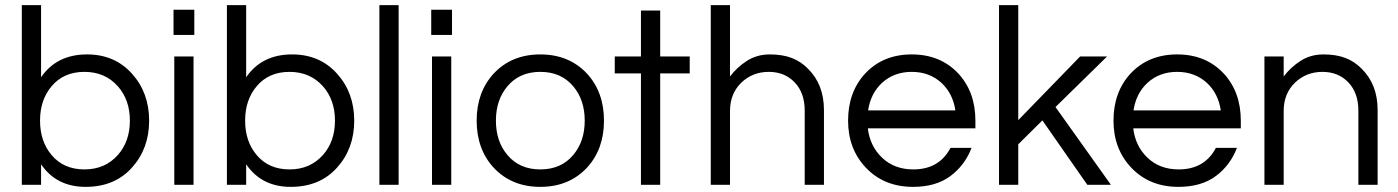

<svg xmlns="http://www.w3.org/2000/svg" viewBox="-20 -720 5447 748"><path d="M140 -419Q201 -508 319 -508Q427 -508 494 -433Q561 -359 561 -250Q561 -141 494 -67Q427 8 313.5 8Q200 8 140 -80V0H65V-700H140ZM309 -60Q389 -60 439 -116Q486 -169 486 -250Q486 -331 439 -384Q389 -440 309 -440Q228 -440 181 -384Q136 -331 136 -250Q136 -169 181 -116Q228 -60 309 -60Z M659 -500H734V0H659ZM737 -682V-584H656V-682Z M939 -419Q1000 -508 1118 -508Q1226 -508 1293 -433Q1360 -359 1360 -250Q1360 -141 1293 -67Q1226 8 1112.5 8Q999 8 939 -80V0H864V-700H939ZM1108 -60Q1188 -60 1238 -116Q1285 -169 1285 -250Q1285 -331 1238 -384Q1188 -440 1108 -440Q1027 -440 980 -384Q935 -331 935 -250Q935 -169 980 -116Q1027 -60 1108 -60Z M1533 0H1458V-700H1533Z M1663 -500H1738V0H1663ZM1741 -682V-584H1660V-682Z M2085 -508Q2197 -508 2267 -433Q2333 -361 2333 -250Q2333 -139 2267 -67Q2197 8 2085 8Q1973 8 1903 -67Q1837 -139 1837 -250Q1837 -361 1903 -433Q1973 -508 2085 -508ZM2085 -60Q2166 -60 2213 -116Q2258 -169 2258 -250Q2258 -331 2213 -384Q2166 -440 2085 -440Q2004 -440 1957 -384Q1912 -331 1912 -250Q1912 -169 1957 -116Q2004 -60 2085 -60Z M2477 0V-434H2375V-500H2477V-679H2552V-500H2667V-434H2552V0Z M2824 -700V-422Q2851 -458 2890 -483Q2929 -508 2979 -508Q3029 -508 3065 -494Q3101 -480 3128 -452Q3190 -391 3190 -291V0H3115V-289Q3115 -358 3076 -399Q3037 -440 2975 -440Q2912 -440 2868 -398Q2824 -355 2824 -288V0H2749V-700Z M3538 -60Q3639 -60 3683 -144H3765Q3739 -76 3682.5 -34Q3626 8 3537 8Q3424 8 3353 -67Q3284 -140 3284 -250Q3284 -361 3350 -433Q3420 -508 3532 -508Q3644 -508 3714 -433Q3780 -361 3780 -250V-220H3361Q3369 -151 3416 -106Q3464 -60 3538 -60ZM3532 -440Q3463 -440 3416 -397Q3372 -356 3362 -290H3702Q3692 -356 3648 -397Q3601 -440 3532 -440Z M4092 -303 4308 0H4216L4041 -251L3947 -158V0H3872V-700H3947V-252L4188 -500H4293Z M4572 -60Q4673 -60 4717 -144H4799Q4773 -76 4716.5 -34Q4660 8 4571 8Q4458 8 4387 -67Q4318 -140 4318 -250Q4318 -361 4384 -433Q4454 -508 4566 -508Q4678 -508 4748 -433Q4814 -361 4814 -250V-220H4395Q4403 -151 4450 -106Q4498 -60 4572 -60ZM4566 -440Q4497 -440 4450 -397Q4406 -356 4396 -290H4736Q4726 -356 4682 -397Q4635 -440 4566 -440Z M4981 -500V-422Q5008 -458 5047 -483Q5086 -508 5136 -508Q5186 -508 5222 -494Q5258 -480 5285 -452Q5347 -391 5347 -291V0H5272V-289Q5272 -358 5233 -399Q5194 -440 5132 -440Q5069 -440 5025 -398Q4981 -355 4981 -288V0H4906V-500Z"/></svg>

Font: Questrial
Style: Regular
Weight: 400
Designer: Joe Prince
Foundry: Joe Prince
Version: Version 1.002